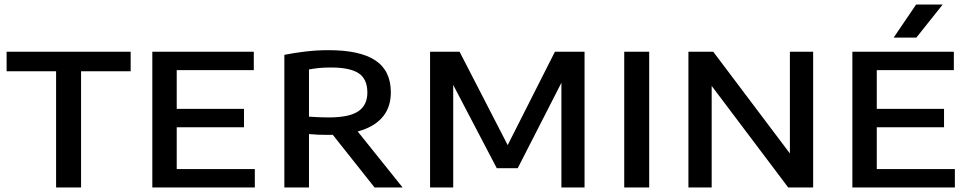

<svg xmlns="http://www.w3.org/2000/svg" viewBox="-20 -822 4251 842"><path d="M226 0V-509.5H9V-595H553V-509.5H335.5V0Z M648 0V-595H1093V-514.5H755V-80.5H1097.5V0ZM708 -264V-344.5H1050V-264Z M1227 0V-581.5Q1268.5 -590 1318.8 -596Q1369 -602 1421.5 -602Q1558.5 -602 1626.2 -557Q1694 -512 1694 -417Q1694 -355.5 1662 -314Q1630 -272.5 1568.5 -251.5Q1507 -230.5 1419.5 -230.5Q1397 -230.5 1376.5 -231.2Q1356 -232 1335 -234V0ZM1622.5 0 1402 -278H1522.5L1745.5 0ZM1422 -307Q1511 -307 1551 -333.8Q1591 -360.5 1591 -416Q1591 -475.5 1552.8 -500.8Q1514.5 -526 1431 -526Q1403 -526 1379.8 -523.8Q1356.5 -521.5 1335 -517.5V-310.5Q1359 -309 1377 -308Q1395 -307 1422 -307Z M1866 0V-595H1995.5L2215 -169H2198L2413.5 -595H2543.5V0H2442V-506H2466L2250.5 -84.5H2158.5L1938 -506H1967.5V0Z M2717.5 0V-595H2827V0Z M2999 0V-595H3108L3462.5 -124.5H3444V-595H3546V0H3436.5L3082 -470.5H3101V0Z M3718 0V-595H4163V-514.5H3825V-80.5H4167.5V0ZM3778 -264V-344.5H4120V-264ZM3899 -657 3997.5 -802H4114L3998.5 -657Z"/></svg>

Font: Encode Sans SC SemiExpanded Medium
Style: Regular
Weight: 500
Width: 6
Designer: Multiple Designers
Foundry: Impallari Type
Version: Version 3.002